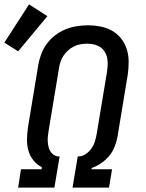

<svg xmlns="http://www.w3.org/2000/svg" viewBox="-47 -859 667 879"><path d="M36 0 49 -84H143L145 -93Q122 -105 106 -125Q90 -145 83 -170Q76 -195 76.5 -222Q77 -249 81 -276L128 -560Q132 -585 141.5 -610.5Q151 -636 167 -658Q183 -680 205 -697Q227 -714 252.5 -724.5Q278 -735 304 -739Q330 -743 355 -743Q385 -743 413.5 -737.5Q442 -732 466.5 -718Q491 -704 508 -682Q525 -660 533.5 -633Q542 -606 542 -576.5Q542 -547 538 -518L491 -234Q487 -211 478 -188Q469 -165 453.5 -146Q438 -127 417 -112.5Q396 -98 373 -90L372 -84H466L452 0H285L309 -143H312Q330 -143 346 -154Q362 -165 372.5 -180.5Q383 -196 388 -213Q393 -230 396 -248L443 -531Q447 -555 445.5 -579Q444 -603 432.5 -622Q421 -641 399.5 -650Q378 -659 354 -659Q354 -659 354 -659Q354 -659 354 -659Q338 -659 322.5 -656.5Q307 -654 292.5 -647Q278 -640 265.5 -629Q253 -618 244 -604.5Q235 -591 230 -576Q225 -561 223 -546L176 -263Q174 -250 172.5 -238Q171 -226 171.5 -213.5Q172 -201 174.5 -189.5Q177 -178 182.5 -168Q188 -158 197.5 -151Q207 -144 219 -143H226L202 0ZM36 -624 -27 -664 86 -839 170 -785Z"/></svg>

Font: Iosevka Slab Medium Extended
Style: Italic
Weight: 500
Width: 7
Italic angle: -9°
Monospace: yes
Designer: Belleve Invis
Foundry: Belleve Invis
Version: Version 11.1.0; ttfautohint (v1.8.3)